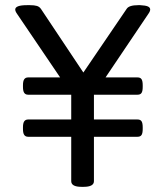

<svg xmlns="http://www.w3.org/2000/svg" viewBox="-20 -722 640 744"><path d="M554 -667 389 -422H513Q524 -422 528.5 -415Q533 -408 533 -392V-385Q533 -369 528.5 -362Q524 -355 513 -355H344V-259H513Q524 -259 528.5 -252Q533 -245 533 -229V-222Q533 -206 528.5 -199Q524 -192 513 -192H344V-20Q344 2 304 2H296Q256 2 256 -20V-192H89Q79 -192 74 -199Q69 -206 69 -222V-229Q69 -245 74 -252Q79 -259 89 -259H256V-355H89Q79 -355 74 -362Q69 -369 69 -385V-392Q69 -408 74 -415Q79 -422 89 -422H213L47 -667Q39 -678 39 -685Q39 -702 85 -702H96Q113 -702 123 -699Q133 -696 139 -687L303 -441L471 -688Q480 -702 516 -702H523Q544 -701 553 -697Q562 -693 562 -685Q562 -678 554 -667Z"/></svg>

Font: Asap-Regular
Style: Regular
Weight: 400
Designer: Pablo Cosgaya
Foundry: Omnibus-Type
Version: Version 2.000; ttfautohint (v1.8)